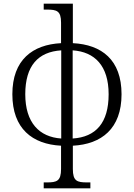

<svg xmlns="http://www.w3.org/2000/svg" viewBox="-20 -780 726 1041"><path d="M217 241H470V209H452C398 209 375 202 375 136V10C530 2 639 -82 639 -269C639 -456 531 -538 375 -546V-760H217V-728H234C288 -728 311 -721 311 -657V-546C157 -538 47 -456 47 -269C47 -82 156 2 311 10V136C311 202 288 209 234 209H217ZM312 -29C193 -37 117 -115 117 -269C117 -424 187 -499 312 -507ZM374 -29V-507C494 -499 569 -423 569 -269C569 -114 500 -37 374 -29Z"/></svg>

Font: Noto Serif Light
Style: Regular
Weight: 300
Designer: Monotype Design Team
Foundry: Monotype Imaging Inc.
Version: Version 2.013